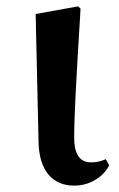

<svg xmlns="http://www.w3.org/2000/svg" viewBox="-20 -567 374 603"><path d="M213 16C268 16 308 -17 323 -48L312 -67C298 -61 285 -57 267 -57C237 -57 214 -73 213 -132C213 -203 218 -292 233 -540L225 -547L92 -523L101 -124C102 -31 145 16 213 16Z"/></svg>

Font: Source Han Serif
Style: Bold
Weight: 700
Designer: Ryoko NISHIZUKA 西塚涼子 (kana & ideographs); Frank Grießhammer (Latin, Greek & Cyrillic); Wenlong ZHANG 张文龙 (bopomofo); San
Foundry: Adobe Systems Incorporated
Version: Version 1.001;PS 1.001;hotconv 16.6.54;makeotf.lib2.5.65590